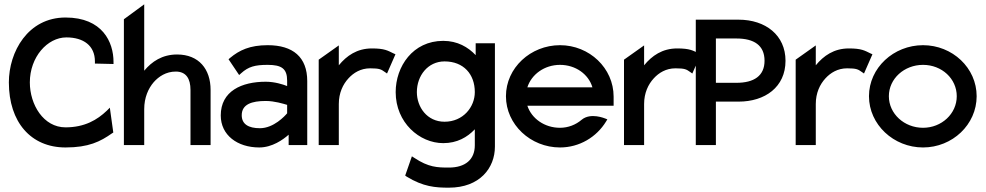

<svg xmlns="http://www.w3.org/2000/svg" viewBox="-20 -671 4561 888"><path d="M21 -290C21 -106 123 11 283 11C390 11 444 -16 499 -55L504 -58L488 -173L474 -159C430 -117 372 -82 283 -82C181 -82 118 -187 118 -290C118 -407 199 -498 287 -498C366 -498 419 -460 419 -387V-377L505 -375V-385C505 -476 454 -590 283 -590C109 -590 21 -431 21 -290Z M553 0H647V-166C647 -220 666 -262 691 -291C714 -317 748 -340 793 -340C841 -340 861 -307 861 -255V0H954V-255C954 -351 900 -419 799 -419C730 -419 682 -386 647 -344V-651L553 -582Z M1001 -137C1001 -46 1078 11 1179 11C1239 11 1289 -25 1315 -48V0H1401V-296C1401 -407 1335 -462 1218 -462C1136 -462 1087 -439 1044 -403L1037 -397L1086 -324L1095 -332C1129 -363 1160 -371 1218 -371C1283 -371 1308 -353 1308 -298V-273C1288 -281 1250 -293 1209 -293C1098 -293 1001 -250 1001 -137ZM1098 -138C1098 -189 1145 -204 1209 -204C1250 -204 1291 -191 1308 -186V-147C1298 -135 1246 -78 1182 -78C1129 -78 1098 -97 1098 -138Z M1454 0H1547V-190C1547 -241 1566 -281 1592 -309C1615 -334 1648 -355 1692 -355C1736 -355 1743 -350 1760 -338L1770 -331L1809 -420L1800 -424C1773 -437 1759 -447 1700 -447C1631 -447 1583 -413 1547 -369V-461L1454 -395Z M1810 -245C1810 -104 1920 -9 2030 -9C2094 -9 2141 -36 2176 -73V1C2176 67 2132 104 2056 104C2003 104 1962 103 1896 59L1885 52L1854 141L1861 146C1938 193 1994 197 2056 197C2199 197 2269 106 2269 7V-471H2180V-416C2145 -453 2096 -482 2030 -482C1889 -482 1810 -363 1810 -245ZM1908 -245C1908 -321 1959 -387 2036 -387C2124 -387 2176 -328 2176 -245C2176 -176 2122 -108 2036 -108C1955 -108 1908 -176 1908 -245Z M2320 -226C2320 -95 2434 11 2570 11C2660 11 2739 -37 2783 -109L2789 -119L2779 -123C2778 -123 2712 -152 2670 -117C2643 -94 2608 -80 2570 -80C2499 -80 2439 -122 2419 -182H2818V-224C2818 -356 2706 -462 2570 -462C2434 -462 2320 -357 2320 -226ZM2419 -267C2438 -327 2498 -371 2570 -371C2642 -371 2702 -328 2720 -267Z M2866 0H2959V-190C2959 -241 2978 -281 3004 -309C3027 -334 3060 -355 3104 -355C3148 -355 3155 -350 3172 -338L3182 -331L3221 -420L3212 -424C3185 -437 3171 -447 3112 -447C3043 -447 2995 -413 2959 -369V-461L2866 -395Z M3198 0H3291V-201H3396C3518 -201 3613 -268 3613 -390C3613 -508 3521 -580 3396 -580H3198ZM3291 -288V-493H3386C3468 -493 3516 -461 3516 -390C3516 -320 3467 -288 3386 -288Z M3660 0H3753V-190C3753 -241 3772 -281 3798 -309C3821 -334 3854 -355 3898 -355C3942 -355 3949 -350 3966 -338L3976 -331L4015 -420L4006 -424C3979 -437 3965 -447 3906 -447C3837 -447 3789 -413 3753 -369V-461L3660 -395Z M3999 -226C3999 -95 4113 11 4249 11C4385 11 4497 -95 4497 -226C4497 -357 4385 -462 4249 -462C4113 -462 3999 -357 3999 -226ZM4091 -226C4091 -307 4162 -371 4249 -371C4336 -371 4405 -307 4405 -226C4405 -145 4335 -80 4249 -80C4162 -80 4091 -145 4091 -226Z"/></svg>

Font: Charger Pro
Style: ExBd
Weight: 400
Designer: Jasper
Foundry: Cannot Into Space Fonts
Version: Version 1.09